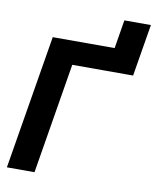

<svg xmlns="http://www.w3.org/2000/svg" viewBox="-95 -954 830 1026"><g transform="rotate(10 320.0 -441.0)"><path d="M449.2 -600.1 495.6 -882.3H639.6L592.8 -600.1ZM613.3 -727.5 591.8 -600.1H262.7L163.6 0H13.7L134.3 -727.5Z"/></g></svg>

Font: Inter 28pt
Style: Bold Italic
Weight: 700
Italic angle: -9.3988°
Designer: Rasmus Andersson
Foundry: rsms
Version: Version 4.001;git-66647c0bb